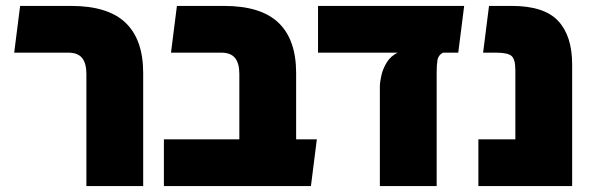

<svg xmlns="http://www.w3.org/2000/svg" viewBox="-20 -629 2004 649"><path d="M272 0V-379Q272 -415 257.5 -433Q243 -451 211 -451H28L48 -609H220Q345 -609 404.5 -552Q464 -495 464 -382V0Z M534 0V-158H789V-379Q789 -415 774.5 -433Q760 -451 728 -451H558L578 -609H737Q862 -609 921.5 -552Q981 -495 981 -382V-158H1051L1031 0Z M1264 0V-336Q1264 -351 1269 -373.5Q1274 -396 1287 -417.5Q1300 -439 1324 -451H1055V-609H1549L1529 -451H1477Q1461 -442 1458.5 -425Q1456 -408 1456 -384V0Z M1597 0V-158H1722V-392Q1722 -428 1709.5 -439.5Q1697 -451 1657 -451H1613L1633 -609H1710Q1819 -609 1866.5 -558.5Q1914 -508 1914 -411V0Z"/></svg>

Font: Noto Sans Hebrew SemiCondensed Black
Style: Regular
Weight: 900
Width: 4
Designer: Ben Nathan
Foundry: Google LLC
Version: Version 3.001; ttfautohint (v1.8.4.7-5d5b)